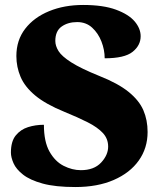

<svg xmlns="http://www.w3.org/2000/svg" viewBox="-20 -744 645 774"><path d="M284 10Q203 10 152 -4Q101 -18 73 -40Q45 -62 34.5 -86Q24 -110 24 -129Q24 -174 43.5 -198Q63 -222 93 -231.5Q123 -241 157 -241Q157 -173 179.5 -133Q202 -93 236.5 -75.5Q271 -58 306 -58Q359 -58 387.5 -88.5Q416 -119 416 -153Q416 -185 394.5 -208Q373 -231 333.5 -251Q294 -271 240 -293Q164 -324 122 -359Q80 -394 63 -434Q46 -474 46 -518Q46 -582 81.5 -628Q117 -674 178 -699Q239 -724 315 -724Q396 -724 447.5 -705Q499 -686 523 -657.5Q547 -629 547 -598Q547 -561 514.5 -535Q482 -509 402 -509Q402 -543 389 -576.5Q376 -610 351.5 -632.5Q327 -655 291 -655Q254 -655 228.5 -637Q203 -619 203 -579Q203 -559 216 -538Q229 -517 267.5 -492.5Q306 -468 380 -438Q456 -408 498.5 -373.5Q541 -339 558 -299.5Q575 -260 575 -212Q575 -147 539.5 -97Q504 -47 438.5 -18.5Q373 10 284 10Z"/></svg>

Font: Noto Serif Tibetan Black
Style: Regular
Weight: 900
Version: Version 2.103